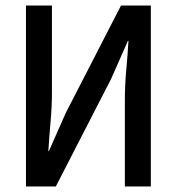

<svg xmlns="http://www.w3.org/2000/svg" viewBox="-20 -675 640 695"><path d="M74 0V-655H168V-343Q168 -289 163 -233.5Q158 -178 155 -128H157L218 -266L418 -655H526V0H432V-314Q432 -367 437 -421.5Q442 -476 445 -527H443L382 -389L182 0Z"/></svg>

Font: Source Code Pro Medium
Style: Regular
Weight: 500
Monospace: yes
Designer: Paul D. Hunt, Teo Tuominen
Foundry: Adobe Systems Incorporated
Version: Version 2.030;PS 1.000;hotconv 16.6.51;makeotf.lib2.5.65220